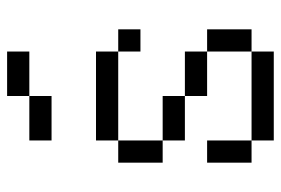

<svg xmlns="http://www.w3.org/2000/svg" viewBox="-145 -645 790 540"><g transform="rotate(-90 250.0 -375.0)"><path d="M437.5 -375V-437.5H375V-375ZM375 -687.5V-750H250V-687.5H125V-625H250V-687.5ZM125 -62.5V0H375V-62.5ZM125 -62.5Q125 -62.5 125 -187.5H62.5Q62.5 -187.5 62.5 -62.5ZM375 -62.5H437.5Q437.5 -62.5 437.5 -187.5H375Q375 -187.5 375 -62.5ZM375 -187.5V-250H250V-187.5ZM250 -250V-312.5H125V-250ZM125 -312.5Q125 -312.5 125 -437.5H62.5Q62.5 -437.5 62.5 -312.5ZM125 -437.5H375V-500H125Z"/></g></svg>

Font: BFUnifontExMono
Style: Regular
Weight: 500
Version: Version 15.0.06